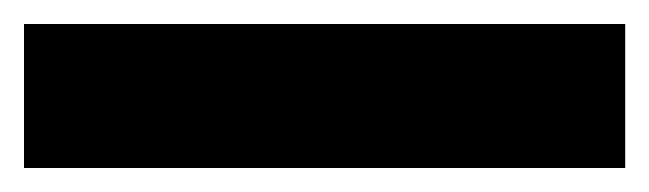

<svg xmlns="http://www.w3.org/2000/svg" viewBox="-22 -900 541 160"><path d="M499 -760H-2V-880H499Z"/></svg>

Font: Noto Sans Bengali Condensed Black
Style: Regular
Weight: 900
Width: 3
Designer: Joana Ranito - Universal Thirst; Jelle Bosma - Monotype Design Team
Foundry: Universal Thirst ehf.
Version: Version 3.000; ttfautohint (v1.8.4.7-5d5b)